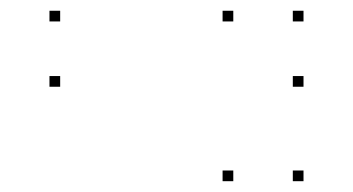

<svg xmlns="http://www.w3.org/2000/svg" viewBox="-20 -471 660 359"><path d="M547.5 -308.8V-328.8H527.5V-308.8ZM547.5 -430.9V-450.9H527.5V-430.9ZM92.5 -430.9V-450.9H72.5V-430.9ZM92.5 -308.8V-328.8H72.5V-308.8ZM416.2 -132.2V-152.2H396.2V-132.2ZM547.5 -132.2V-152.2H527.5V-132.2ZM547.5 -430.9V-450.9H527.5V-430.9ZM416.2 -430.9V-450.9H396.2V-430.9Z"/></svg>

Font: Monaspace Krypton Dots Var
Style: Regular
Weight: 400
Designer: Riley Cran and the Lettermatic Team
Version: Version 1.100 (Monaspace Krypton Dots)